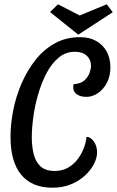

<svg xmlns="http://www.w3.org/2000/svg" viewBox="-20 -853 545 894"><path d="M224 21Q129 21 79 -39Q29 -99 29 -216Q29 -275 41.5 -339Q54 -403 80 -463.5Q106 -524 144.5 -573Q183 -622 235 -651Q287 -680 353 -680Q396 -680 427.5 -662.5Q459 -645 476.5 -613.5Q494 -582 494 -540Q494 -498 477.5 -467Q461 -436 435.5 -419Q410 -402 383 -402Q354 -402 337.5 -414Q321 -426 321 -446Q321 -458 323 -461Q322 -461 322 -461Q322 -461 322 -461Q357 -463 374.5 -480Q392 -497 398 -516.5Q404 -536 404 -544Q404 -575 384 -593.5Q364 -612 329 -612Q286 -612 253 -584.5Q220 -557 196.5 -512Q173 -467 157.5 -413.5Q142 -360 135 -307.5Q128 -255 128 -214Q128 -173 136.5 -137Q145 -101 168 -79Q191 -57 235 -57Q271 -57 298 -73Q325 -89 343 -113.5Q361 -138 371 -165.5Q381 -193 383 -216Q403 -215 417.5 -193.5Q432 -172 432 -143Q432 -118 417.5 -89.5Q403 -61 375.5 -35.5Q348 -10 309.5 5.5Q271 21 224 21ZM344 -692 213 -797 250 -833 351 -781 477 -833 505 -796 345 -692Z"/></svg>

Font: Sansita Swashed Light Light
Style: Regular
Weight: 300
Version: Version 1.003